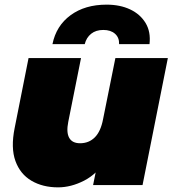

<svg xmlns="http://www.w3.org/2000/svg" viewBox="-20 -797 743 827"><path d="M230 10Q164 10 115.5 -18.5Q67 -47 46.5 -103.5Q26 -160 43 -245L103 -547H329L274 -272Q265 -227 278 -203.5Q291 -180 325 -180Q363 -180 388.5 -205.5Q414 -231 424 -284L477 -547H703L594 0H381L412 -153L438 -111Q399 -48 342.5 -19Q286 10 230 10ZM206 -607Q222 -686 284 -731.5Q346 -777 439 -777Q497 -777 540.5 -756.5Q584 -736 607 -698Q630 -660 624 -607H493Q494 -635 475.5 -651.5Q457 -668 425 -668Q393 -668 372.5 -651.5Q352 -635 345 -607Z"/></svg>

Font: Montserrat Thin Black
Style: Italic
Weight: 900
Italic angle: -11.3°
Version: Version 9.000